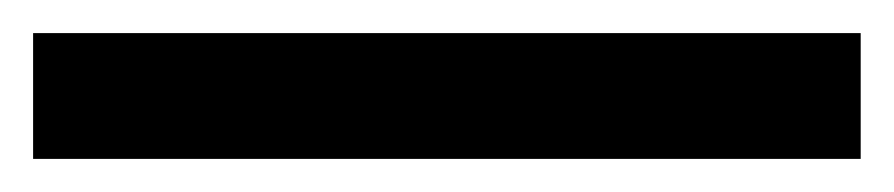

<svg xmlns="http://www.w3.org/2000/svg" viewBox="-20 -20 540 116"><path d="M0 76H500V0H0Z"/></svg>

Font: Montserrat Lite SemiBold
Style: Regular
Weight: 600
Designer: Julieta Ulanovsky
Foundry: Julieta Ulanovsky
Version: Version 7.200;PS 007.200;hotconv 1.0.88;makeotf.lib2.5.64775